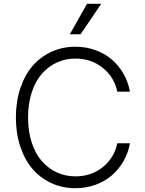

<svg xmlns="http://www.w3.org/2000/svg" viewBox="-20 -984 766 1014"><path d="M666.2 -500H599.4Q583.8 -576 523.1 -625.4Q462.4 -674.7 378.2 -674.7Q326 -674.7 280.9 -654.1Q235.8 -633.5 201.7 -595Q167.6 -556.5 147.9 -496.8Q128.2 -437.1 128.2 -363.6Q128.2 -289.8 147.9 -230.1Q167.6 -170.5 201.7 -132.1Q235.8 -93.8 280.9 -73.2Q326 -52.6 378.2 -52.6Q462.4 -52.6 523.1 -101.7Q583.8 -150.9 599.4 -227.3H666.2Q657.3 -177.2 632.8 -133.9Q608.3 -90.6 571.6 -58.6Q534.8 -26.6 484.9 -8.3Q435 9.9 378.2 9.9Q310 9.9 251.8 -16.7Q193.5 -43.3 152.2 -91.3Q110.8 -139.2 87.4 -209.3Q63.9 -279.5 63.9 -363.6Q63.9 -447.8 87.4 -517.9Q110.8 -588.1 152.2 -636Q193.5 -683.9 251.8 -710.6Q310 -737.2 378.2 -737.2Q435 -737.2 484.9 -718.9Q534.8 -700.6 571.6 -668.7Q608.3 -636.7 632.8 -593.4Q657.3 -550.1 666.2 -500ZM348.7 -802.9 439.6 -964.1H514.6L405.5 -802.9Z"/></svg>

Font: Inter Light BETA
Style: Regular
Weight: 300
Designer: Rasmus Andersson
Foundry: rsms
Version: Version 3.011;git-f93a4a705